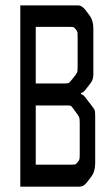

<svg xmlns="http://www.w3.org/2000/svg" viewBox="-20 -696 395 716"><path d="M266.6 -272.5 253.9 -290Q247.1 -299.8 244.1 -301.3Q241.2 -302.7 232.4 -302.7H113.3V-82H248Q258.8 -82 261.7 -83.5Q264.6 -85 270 -91.8Q275.4 -98.6 276.4 -103Q277.3 -107.4 277.3 -121.1V-238.3Q277.3 -253.9 275.4 -257.8Q275.4 -260.7 266.6 -272.5ZM113.3 -595.7V-384.8H221.7Q232.4 -384.8 236.3 -386.7Q239.3 -388.7 245.1 -395.5L260.7 -415Q267.6 -423.8 268.6 -429.7Q269.5 -434.6 269.5 -451.2V-556.6Q269.5 -571.3 269 -575.2Q268.6 -579.1 263.2 -585.9Q257.8 -592.8 254.9 -594.2Q252 -595.7 241.2 -595.7ZM282.2 -349.6V-344.7Q289.1 -344.7 298.8 -332L327.1 -294.9Q332 -289.1 334 -281.2Q335 -274.4 335 -257.8V-87.9Q335 -56.6 320.3 -37.1Q320.3 -37.1 304.7 -16.6Q292 0 277.3 0H55.7V-675.8H271.5Q286.1 -675.8 299.8 -657.2L314.5 -637.7Q328.1 -619.1 328.1 -589.8V-418.9Q328.1 -399.4 318.4 -386.7L298.8 -361.3Q290 -349.6 282.2 -349.6Z"/></svg>

Font: Vancouver Drive
Style: Regular
Weight: 400
Designer: Valery Zaveryaev
Foundry: Cyreal (www.cyreal.org)
Version: Version 1.06